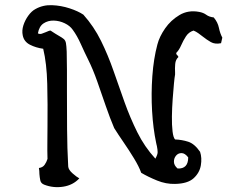

<svg xmlns="http://www.w3.org/2000/svg" viewBox="-20 -733 956 760"><path d="M860 -584Q859 -578 857.5 -573Q856 -568 855 -562Q831 -557 814.5 -566.5Q798 -576 783 -588Q774 -595 765 -601.5Q756 -608 746 -612Q727 -606 716 -589Q705 -572 697 -553.5Q689 -535 678 -524Q677 -520 678.5 -518Q680 -516 682 -514Q686 -511 686 -507Q675 -497 673.5 -479.5Q672 -462 673 -447Q673 -441 673 -438Q671 -428 668.5 -401.5Q666 -375 663.5 -340.5Q661 -306 660.5 -272Q660 -238 663 -213Q666 -188 673 -181Q700 -180 725 -172Q750 -164 772 -132Q780 -108 775 -78.5Q770 -49 746.5 -27.5Q723 -6 673 -5Q637 -4 601.5 -18.5Q566 -33 539 -49Q530 -74 510.5 -106Q491 -138 469 -170Q447 -202 432 -226Q415 -266 398.5 -314Q382 -362 365 -410.5Q348 -459 328 -499Q315 -525 300 -558.5Q285 -592 268 -615Q257 -631 236 -641Q215 -651 192.5 -651.5Q170 -652 152.5 -640.5Q135 -629 130 -601Q137 -597 145 -599.5Q153 -602 162 -606Q167 -608 171.5 -610Q176 -612 180 -612Q201 -598 213.5 -591Q226 -584 232.5 -578.5Q239 -573 241 -562.5Q243 -552 244 -529Q245 -495 245 -455.5Q245 -416 245 -373Q245 -300 245.5 -223Q246 -146 250 -74Q251 -61 267.5 -46.5Q284 -32 294 -27Q269 0 230 6Q191 12 155 -2Q142 -7 139.5 -19Q137 -31 136 -44Q136 -50 135.5 -56.5Q135 -63 134 -68Q149 -70 156.5 -80.5Q164 -91 168 -104Q167 -136 167.5 -169Q168 -202 168 -236Q169 -320 167 -401Q165 -482 151 -540Q122 -544 98.5 -556Q75 -568 70 -593Q66 -612 72.5 -632.5Q79 -653 92 -671Q105 -689 120 -697Q150 -714 186 -712.5Q222 -711 255.5 -700Q289 -689 310 -675Q352 -628 380 -571Q408 -514 429.5 -452Q451 -390 473 -328.5Q495 -267 523.5 -209.5Q552 -152 595 -105Q604 -121 604 -130.5Q604 -140 601 -155Q600 -158 599.5 -161Q599 -164 598 -168Q586 -225 582 -293.5Q578 -362 583 -431.5Q588 -501 603 -557Q611 -588 633.5 -620.5Q656 -653 690.5 -673.5Q725 -694 768 -686Q785 -683 796.5 -674.5Q808 -666 826 -664Q842 -645 846.5 -623Q851 -601 860 -584ZM725 -110Q712 -127 698.5 -127Q685 -127 676.5 -116.5Q668 -106 668.5 -92Q669 -78 683 -66Q725 -64 725 -110Z"/></svg>

Font: Yuji Mai
Style: Regular
Weight: 400
Designer: Kataoka Yuji
Foundry: Kinuta Font Factory
Version: Version 3.002